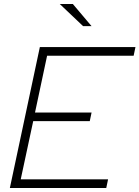

<svg xmlns="http://www.w3.org/2000/svg" viewBox="-20 -934 693 954"><path d="M29 0 178 -700H653L644 -657H214L154 -375H435L426 -332H145L83 -43H517L508 0ZM393 -804 277 -914H342L435 -804Z"/></svg>

Font: Red Hat Display
Style: Italic
Weight: 300
Italic angle: -12°
Designer: Pentagram, MCKL
Foundry: Pentagram, MCKL
Version: Version 1.023